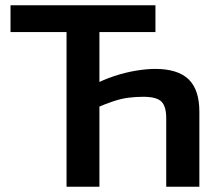

<svg xmlns="http://www.w3.org/2000/svg" viewBox="-20 -710 826 730"><path d="M570 -448Q656 -448 697 -408.5Q738 -369 738 -285V0H612V-260Q612 -306 593.5 -324Q575 -342 525 -342Q496 -342 468.5 -338.5Q441 -335 411 -325Q381 -315 344 -299L332 -385Q372 -407 415 -421Q458 -435 498 -441.5Q538 -448 570 -448ZM358 -690V0H233V-690ZM571 -690V-588H20V-690Z"/></svg>

Font: Exo 2 SemiBold
Style: Regular
Weight: 600
Designer: Natanael Gama
Foundry: Natanael Gama
Version: Version 2.010